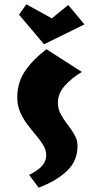

<svg xmlns="http://www.w3.org/2000/svg" viewBox="-20 -761 459 889"><path d="M184 -556 68 -693 102 -741 220 -676 296 -738 371 -648ZM159 108 115 49Q162 25 178 3Q194 -19 194 -41Q194 -66 180.5 -88.5Q167 -111 147 -134.5Q127 -158 107 -184.5Q87 -211 73.5 -241.5Q60 -272 60 -310Q60 -381 98 -435Q136 -489 195 -533L359 -428Q311 -399 279.5 -363.5Q248 -328 248 -285Q248 -257 261.5 -232Q275 -207 293.5 -183.5Q312 -160 325.5 -136Q339 -112 339 -85Q339 -16 290 30.5Q241 77 159 108Z"/></svg>

Font: Joti One
Style: Regular
Weight: 400
Designer: Eduardo Rodriguez Tunni
Foundry: Eduardo Rodriguez Tunni
Version: Version 1.002; ttfautohint (v1.8.4.7-5d5b);gftools[0.9.24]